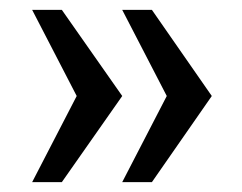

<svg xmlns="http://www.w3.org/2000/svg" viewBox="-20 -531 490 388"><path d="M45 -163 135 -337 45 -511H105L227 -337L105 -163ZM227 -163 317 -337 227 -511H287L408 -337L287 -163Z"/></svg>

Font: Chivo SemiBold
Style: Regular
Weight: 600
Designer: Hector Gatti
Foundry: Omnibus-Type
Version: Version 2.002